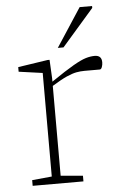

<svg xmlns="http://www.w3.org/2000/svg" viewBox="-53 -770 518 808"><g transform="rotate(-5 206.0 -366.0)"><path d="M173 -444V-429.5Q234.5 -471.5 268.5 -491Q302.5 -510.5 322.2 -516.2Q342 -522 359.5 -522Q389 -522 389 -492.5Q389 -482 385.5 -472.5Q382 -463 376 -463H311Q294 -463 276.8 -459.8Q259.5 -456.5 235.2 -445.8Q211 -435 173 -411.5V-32L266.5 -24V0H52V-24L135.5 -32V-469.5L35 -483.5V-503L160.5 -522H169ZM208 -569 314.5 -732H367V-724L232 -569Z"/></g></svg>

Font: Newsreader 6pt ExtraLight
Style: Regular
Weight: 275
Designer: Hugues Gentile
Foundry: Production Type
Version: Version 1.003; ttfautohint (v1.8.3)